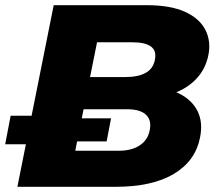

<svg xmlns="http://www.w3.org/2000/svg" viewBox="-31 -720 840 740"><path d="M36 0 176 -700H534Q626 -700 682 -674.5Q738 -649 760.5 -605Q783 -561 772 -507Q761 -453 724.5 -415Q688 -377 632 -358Q576 -339 505 -341L534 -386Q607 -385 657.5 -360.5Q708 -336 730 -292.5Q752 -249 740 -190Q722 -99 638.5 -49.5Q555 0 414 0ZM-11 -164 10 -274H167L201 -264H397L380 -175H184L145 -164ZM259 -139H426Q477 -139 508 -160Q539 -181 546 -218Q554 -257 531.5 -278Q509 -299 458 -299H278L302 -423H452Q502 -423 531 -439.5Q560 -456 566 -490Q573 -524 551 -540.5Q529 -557 479 -557H343Z"/></svg>

Font: Montserrat Thin ExtraBold
Style: Italic
Weight: 800
Italic angle: -11.3°
Version: Version 9.000